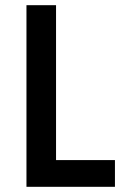

<svg xmlns="http://www.w3.org/2000/svg" viewBox="-20 -720 489 740"><path d="M82 0H423V-103H196V-700H82Z"/></svg>

Font: Finlandica Medium
Style: Regular
Weight: 500
Designer: Niklas Ekholm, Juho Hiilivirta, Jaakko Suomalainen
Foundry: Helsinki Type Studio
Version: Version 2.000;Glyphs 3.2 (3202)